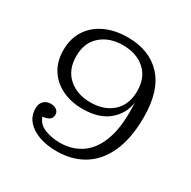

<svg xmlns="http://www.w3.org/2000/svg" viewBox="-157 -843 995 1002"><g transform="rotate(30 340.5 -341.5)"><path d="M615 -372Q615 -246 577 -161Q539 -76 470 -33.5Q401 9 308 9Q249 9 202.5 -7.5Q156 -24 129 -55Q102 -86 102 -131Q102 -159 118.5 -175Q135 -191 159 -191Q182 -191 195.5 -180.5Q209 -170 209 -152Q209 -132 193.5 -122Q178 -112 155 -111Q167 -72 208.5 -55Q250 -38 301 -38Q376 -38 432 -77.5Q488 -117 516 -200Q544 -283 536 -415Q526 -343 469.5 -296.5Q413 -250 315 -250Q246 -250 192 -276Q138 -302 107 -350.5Q76 -399 76 -467Q76 -536 108.5 -586.5Q141 -637 199.5 -664.5Q258 -692 336 -692Q467 -692 541 -611.5Q615 -531 615 -372ZM334 -644Q253 -644 201.5 -599Q150 -554 150 -473Q150 -391 201.5 -345.5Q253 -300 334 -300Q416 -300 466.5 -345.5Q517 -391 517 -473Q517 -554 466.5 -599Q416 -644 334 -644Z"/></g></svg>

Font: Montagu Slab 16pt Light
Style: Regular
Weight: 300
Designer: Florian Karsten
Foundry: Florian Karsten
Version: Version 1.000; ttfautohint (v1.8.3)